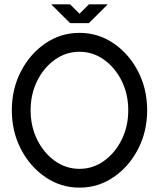

<svg xmlns="http://www.w3.org/2000/svg" viewBox="-20 -859 735 888"><path d="M347.7 -619.6Q285.2 -619.6 233.9 -583Q182.6 -546.4 152.1 -485.1Q121.6 -423.8 121.6 -349.1Q121.6 -274.4 152.1 -212.9Q182.6 -151.4 233.9 -114.7Q285.2 -78.1 347.7 -78.1Q409.7 -78.1 460.9 -114.7Q512.2 -151.4 542.7 -212.9Q573.2 -274.4 573.2 -349.1Q573.2 -423.8 542.7 -485.1Q512.2 -546.4 460.9 -583Q409.7 -619.6 347.7 -619.6ZM347.7 8.8Q261.2 8.8 190.2 -39.6Q119.1 -87.9 76.9 -169.2Q34.7 -250.5 34.7 -349.1Q34.7 -447.8 76.9 -529.1Q119.1 -610.4 190.2 -658.7Q261.2 -707 347.7 -707Q434.1 -707 505.1 -658.7Q576.2 -610.4 618.4 -529.1Q660.6 -447.8 660.6 -349.1Q660.6 -250.5 618.4 -169.2Q576.2 -87.9 505.1 -39.6Q434.1 8.8 347.7 8.8ZM391.1 -752H304.2L216.8 -838.9H304.2L347.7 -795.4L391.1 -838.9H478.5Z"/></svg>

Font: Qaz
Style: Regular
Weight: 400
Designer: GGBotNet
Foundry: f0n7
Version: 0.70